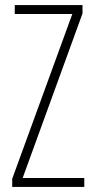

<svg xmlns="http://www.w3.org/2000/svg" viewBox="-20 -734 371 754"><path d="M311 0H28V-32L264 -679H38V-714H304V-681L69 -35H311Z"/></svg>

Font: Noto Sans Lao Looped ExtraCondensed ExtraLight
Style: Regular
Weight: 200
Width: 2
Designer: Mark Frömberg, Ben Mitchell
Foundry: The Fontpad Ltd
Version: Version 1.002; ttfautohint (v1.8.4.7-5d5b)